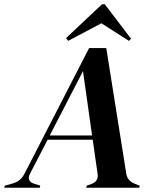

<svg xmlns="http://www.w3.org/2000/svg" viewBox="-42 -887 721 907"><path d="M-22 0 -19 -10 17 -20Q57 -31 75 -69L379 -660H460L554 -70Q558 -35 592 -20L618 -10L616 0H365L368 -10L390 -18Q425 -31 419 -66L396 -227H183L99 -65Q91 -49 96 -37Q101 -25 117 -20L148 -10L146 0ZM350 -551 193 -247H393ZM453 -867 577 -704 567 -694 437 -777 280 -694 270 -707 440 -867Z"/></svg>

Font: DM Serif Display
Style: Italic
Weight: 400
Italic angle: -12°
Designer: Colophon Foundry, Frank Grießhammer
Foundry: Colophon Foundry
Version: Version 5.100; ttfautohint (v1.8.2)